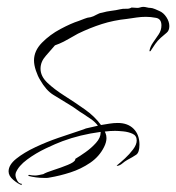

<svg xmlns="http://www.w3.org/2000/svg" viewBox="-20 -488 513 559"><path d="M43 51Q32 47 18.5 35.5Q5 24 5 11Q5 -8 27.5 -26Q50 -44 83 -59.5Q116 -75 149.5 -86.5Q183 -98 206 -105.5Q229 -113 230 -114Q239 -116 247.5 -118Q256 -120 265 -122Q257 -133 244.5 -141.5Q232 -150 223 -156Q213 -162 203.5 -169Q194 -176 184 -182Q156 -199 135 -212Q114 -225 97 -255Q90 -266 84.5 -282.5Q79 -299 79 -312Q79 -340 102 -363.5Q125 -387 156 -403.5Q187 -420 209 -427Q218 -430 226 -433.5Q234 -437 244 -438Q252 -440 260.5 -445Q269 -450 277 -451Q291 -455 304 -456.5Q317 -458 330 -461Q338 -463 346.5 -462.5Q355 -462 361 -465L363 -466H364Q368 -466 372 -465.5Q376 -465 380 -465Q384 -465 388.5 -466.5Q393 -468 397 -468Q402 -468 407.5 -466.5Q413 -465 418 -465Q423 -465 431.5 -461.5Q440 -458 444 -456Q456 -451 464.5 -438Q473 -425 473 -412Q473 -399 465 -392.5Q457 -386 448 -378Q439 -370 432 -360Q425 -350 418 -339H415Q417 -352 425.5 -364Q434 -376 442 -388Q450 -400 450 -414Q450 -433 434.5 -436Q419 -439 405 -439Q391 -439 377.5 -437Q364 -435 350 -433Q311 -429 276.5 -418Q242 -407 207 -390Q194 -383 179.5 -374.5Q165 -366 153 -361Q146 -358 140 -356Q128 -342 113 -325Q98 -308 98 -288Q98 -266 118 -247Q138 -228 168 -209Q198 -190 227 -169.5Q256 -149 274 -124Q286 -126 298.5 -128Q311 -130 323 -130Q352 -130 369 -113Q386 -96 386 -67Q386 -44 376.5 -37.5Q367 -31 350 -22Q343 -18 336 -12Q329 -6 321 -5V-6H320V-7H321Q331 -15 344 -27Q357 -39 367.5 -53Q378 -67 378 -79Q378 -93 366 -98.5Q354 -104 339 -105.5Q324 -107 315 -107Q308 -107 300.5 -106.5Q293 -106 285 -105Q286 -104 286 -103Q286 -102 287 -101Q290 -94 290 -86Q290 -74 283 -60Q269 -32 242.5 -14Q216 4 185 14Q154 24 124 29Q120 30 116 30Q112 30 108 30Q85 30 62 24L64 21Q69 22 73.5 22.5Q78 23 82 23Q87 23 94 21.5Q101 20 106 19Q114 14 136 7Q158 0 177.5 -8Q197 -16 199 -23Q199 -26 200 -26Q212 -33 229 -45Q246 -57 259.5 -72Q273 -87 273 -102V-104Q213 -96 162 -77Q143 -70 113.5 -56Q84 -42 59 -23.5Q34 -5 26 15Q26 16 25.5 17.5Q25 19 25 21Q25 28 30 37.5Q35 47 43 47Z"/></svg>

Font: Qwitcher Grypen
Style: Regular
Weight: 400
Designer: Robert E. Leuschke
Foundry: Robert E. Leuschke
Version: Version 1.100; ttfautohint (v1.8.3)